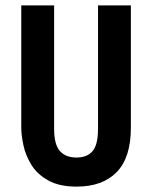

<svg xmlns="http://www.w3.org/2000/svg" viewBox="-20 -680 565 713"><path d="M265 13Q200 13 159 -10Q118 -33 96.5 -68Q75 -103 67 -140.5Q59 -178 59 -206V-660H181V-202Q181 -143 202.5 -119Q224 -95 264 -95Q303 -95 323.5 -118.5Q344 -142 344 -202V-660H466V-206Q466 -95 413.5 -41Q361 13 265 13Z"/></svg>

Font: Bricolage Grotesque 12pt Condensed SemiBold
Style: Regular
Weight: 600
Width: 3
Designer: Mathieu Triay
Foundry: Atelier Triay
Version: Version 1.001; ttfautohint (v1.8.4.7-5d5b);gftools[0.9.33.de